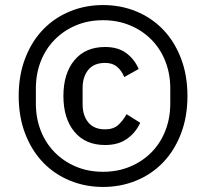

<svg xmlns="http://www.w3.org/2000/svg" viewBox="-20 -729 816 760"><path d="M388 11Q318 11 257 -14Q196 -39 151 -85.5Q106 -132 80 -199Q54 -266 54 -349Q54 -432 80 -499Q106 -566 151 -612.5Q196 -659 257 -684Q318 -709 388 -709Q458 -709 519 -684Q580 -659 625 -612.5Q670 -566 696 -499Q722 -432 722 -349Q722 -266 696 -199Q670 -132 625 -85.5Q580 -39 519 -14Q458 11 388 11ZM388 -49Q446 -49 495 -69.5Q544 -90 579.5 -126Q615 -162 634.5 -211.5Q654 -261 654 -319V-379Q654 -437 634.5 -486.5Q615 -536 579.5 -572Q544 -608 495 -628.5Q446 -649 388 -649Q329 -649 280.5 -628.5Q232 -608 196.5 -572Q161 -536 141.5 -486.5Q122 -437 122 -379V-319Q122 -261 141.5 -211.5Q161 -162 196.5 -126Q232 -90 280.5 -69.5Q329 -49 388 -49ZM396 -155Q318 -155 274.5 -207.5Q231 -260 231 -349Q231 -438 274.5 -490.5Q318 -543 396 -543Q447 -543 479.5 -519Q512 -495 529 -456L472 -424Q461 -450 443 -465Q425 -480 396 -480Q352 -480 329.5 -452.5Q307 -425 307 -381V-316Q307 -272 329.5 -244.5Q352 -217 396 -217Q428 -217 447 -233.5Q466 -250 481 -277L535 -243Q518 -205 483.5 -180Q449 -155 396 -155Z"/></svg>

Font: IBM Plex Sans KR
Style: Regular
Weight: 400
Designer: Mike Abbink; Paul van der Laan; Pieter van Rosmalen; Wujin Sim; Chorong Kim; Dohee Lee;
Foundry: Sandoll Inc.
Version: Version 1.001